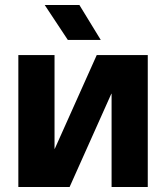

<svg xmlns="http://www.w3.org/2000/svg" viewBox="-20 -744 661 764"><path d="M53 0V-525H197V-152H198L365 -525H568V0H424V-371H423L257 0ZM296 -724 381 -585H250L158 -724Z"/></svg>

Font: TikTok Sans 24pt
Style: Bold
Weight: 700
Version: Version 4.000